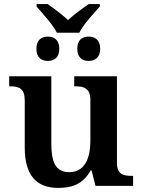

<svg xmlns="http://www.w3.org/2000/svg" viewBox="-20 -909 695 939"><path d="M258 -749H368C387 -789 439 -844 468 -877V-889H414C384 -869 341 -837 313 -811C284 -837 243 -869 213 -889H159V-877C187 -844 239 -789 258 -749ZM214 -611C244 -611 270 -627 270 -670C270 -715 244 -730 214 -730C184 -730 158 -715 158 -670C158 -627 184 -611 214 -611ZM414 -611C443 -611 470 -627 470 -670C470 -715 443 -730 414 -730C383 -730 358 -715 358 -670C358 -627 383 -611 414 -611ZM264 10C327 10 383 -4 423 -75H428L447 0H631V-49H625C584 -49 552 -55 552 -113V-536H343V-487H346C387 -487 422 -480 422 -420V-223C422 -128 391 -67 318 -67C250 -67 231 -120 231 -207V-536H25V-487H27C74 -487 101 -476 101 -417V-187C101 -51 159 10 264 10Z"/></svg>

Font: Noto Serif SemiBold
Style: Regular
Weight: 600
Designer: Monotype Design Team
Foundry: Monotype Imaging Inc.
Version: Version 2.013